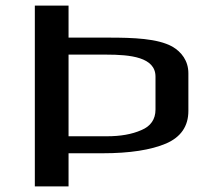

<svg xmlns="http://www.w3.org/2000/svg" viewBox="-20 -669 753 689"><path d="M538 -394V-276C538 -241 521 -216 487 -202C453 -187 412 -180 364 -180H226V-473H361C448 -473 538 -464 538 -394ZM226 0V-119H348C446 -119 522 -131 576 -154C629 -177 656 -216 656 -271V-406C656 -451 631 -483 598 -502C545 -531 459 -534 370 -534H226V-649H105V0Z"/></svg>

Font: Gamestation Extended
Style: Regular
Weight: 400
Width: 7
Designer: Jonas Hecksher
Foundry: Jonas Hecksher, Playtypeª, e-types AS
Version: Version 1.003